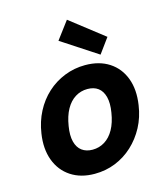

<svg xmlns="http://www.w3.org/2000/svg" viewBox="-116 -870 850 973"><g transform="rotate(-15 308.5 -383.5)"><path d="M261 12Q188 12 136.5 -22Q85 -56 62.5 -116.5Q40 -177 52 -255Q61 -316 87.5 -367Q114 -418 154.5 -455Q195 -492 246.5 -512.5Q298 -533 355 -533Q429 -533 480.5 -499.5Q532 -466 554.5 -406Q577 -346 565 -267Q556 -205 529 -154.5Q502 -104 461.5 -66.5Q421 -29 370 -8.5Q319 12 261 12ZM282 -109Q317 -109 346 -127Q375 -145 394.5 -180Q414 -215 422 -266Q430 -314 421.5 -347Q413 -380 391 -396.5Q369 -413 335 -413Q300 -413 271 -395Q242 -377 222.5 -342Q203 -307 195 -256Q187 -208 195.5 -175Q204 -142 226.5 -125.5Q249 -109 282 -109ZM445 -564 257 -687 326 -779 502 -642Z"/></g></svg>

Font: DM Sans 10pt ExtraBold
Style: Italic
Weight: 800
Italic angle: -10°
Version: Version 4.004;gftools[0.9.30]